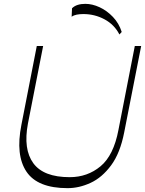

<svg xmlns="http://www.w3.org/2000/svg" viewBox="-20 -969 753 997"><path d="M331 8Q175 8 117.5 -77.5Q60 -163 91 -320L171 -730H204L125 -327Q100 -194 153 -121.5Q206 -49 342 -49Q434 -49 502 -105.5Q570 -162 595 -294L680 -730H713L625 -282Q604 -174 557 -110.5Q510 -47 450.5 -19.5Q391 8 331 8ZM600 -790Q574 -841 523 -868.5Q472 -896 413 -896Q394 -896 378.5 -893Q363 -890 352 -882L354 -926Q366 -938 383.5 -943.5Q401 -949 423 -949Q459 -949 497 -931.5Q535 -914 566.5 -881Q598 -848 612 -803Z"/></svg>

Font: Savate ExtraLight
Style: Italic
Weight: 200
Italic angle: -11°
Designer: Max Esnée
Foundry: Plomb Type
Version: Version 2.000